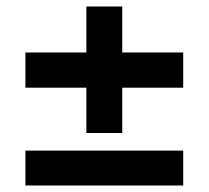

<svg xmlns="http://www.w3.org/2000/svg" viewBox="-20 -636 640 589"><path d="M245 -228V-367H58V-475H245V-616H355V-475H542V-367H355V-228ZM58 -67V-174H542V-67Z"/></svg>

Font: SUSE Thin
Style: Bold
Weight: 700
Version: Version 1.000